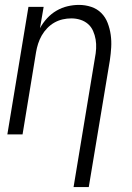

<svg xmlns="http://www.w3.org/2000/svg" viewBox="-20 -548 540 783"><path d="M280 215 367 -311Q371 -331 372 -350Q373 -369 370 -387Q367 -405 359.5 -422Q352 -439 338.5 -450.5Q325 -462 307.5 -467.5Q290 -473 271 -473Q253 -473 235.5 -469Q218 -465 202 -456Q186 -447 172.5 -433Q159 -419 150 -403Q141 -387 135.5 -370Q130 -353 127 -335L72 0H10L96 -520H158L143 -433Q155 -455 172 -473.5Q189 -492 210.5 -504.5Q232 -517 255.5 -522.5Q279 -528 302 -528Q328 -528 352 -520Q376 -512 393 -495Q410 -478 419 -454.5Q428 -431 431.5 -406Q435 -381 433.5 -355Q432 -329 428 -302L342 215Z"/></svg>

Font: Iosevka SS18 Light
Style: Italic
Weight: 300
Italic angle: -9°
Monospace: yes
Designer: Belleve Invis
Foundry: Belleve Invis
Version: Version 25.1.1; ttfautohint (v1.8.4)